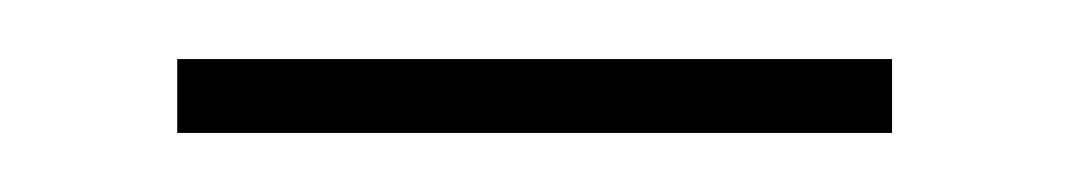

<svg xmlns="http://www.w3.org/2000/svg" viewBox="-20 -304 362 65"><path d="M40 -259V-284H282V-259Z"/></svg>

Font: Noto Sans Thai Looped UI Thin
Style: Regular
Weight: 100
Designer: Cadson Demak Team
Foundry: Cadson Demak Co., Ltd.
Version: Version 1.000; ttfautohint (v1.8.4.7-5d5b)